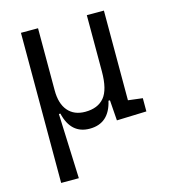

<svg xmlns="http://www.w3.org/2000/svg" viewBox="-111 -606 807 917"><g transform="rotate(-15 293.0 -147.0)"><path d="M277.3 9.8Q184.6 9.8 159.7 -96.2H152.3L165 224.6H77.6V-517.6H162.1V-210Q162.1 -144.5 192.4 -109.1Q222.7 -73.7 277.3 -73.7Q339.8 -73.7 371.6 -111.8Q403.3 -149.9 403.3 -239.3V-517.6H487.8V-74.2L559.1 -65.4V0L412.1 4.9L404.8 -96.2H397.5Q373.5 9.8 277.3 9.8Z"/></g></svg>

Font: Cascadia Code PL SemiLight
Style: Regular
Weight: 350
Monospace: yes
Designer: Aaron Bell
Foundry: Saja Typeworks
Version: Version 2404.023; ttfautohint (v1.8.4)